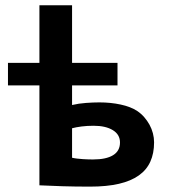

<svg xmlns="http://www.w3.org/2000/svg" viewBox="-20 -692 640 718"><path d="M9.8 -457H127.4V-672.4H249.5V-457H419.4V-372.6H249.5V-299.3Q274.4 -305.2 301.8 -307.1Q329.1 -309.1 351.6 -309.1Q394 -309.1 431.4 -301Q468.8 -293 493.2 -276.9Q507.8 -267.1 519.3 -253.9Q530.8 -240.7 539.1 -225.6Q547.4 -210.4 551.8 -193.6Q556.2 -176.8 556.2 -159.7Q556.2 -118.7 542.2 -87.6Q528.3 -56.6 499 -35.9Q469.7 -15.1 424.6 -4.6Q379.4 5.9 316.4 5.9Q261.7 5.9 212.2 4.4Q162.6 2.9 127.4 1V-372.6H9.8ZM249.5 -102.1Q257.8 -100.1 268.6 -98.9Q279.3 -97.7 290.3 -96.9Q301.3 -96.2 311.3 -95.9Q321.3 -95.7 328.1 -95.7Q377 -95.7 402.8 -111.6Q428.7 -127.4 428.7 -159.2Q428.7 -189 401.9 -205.3Q375 -221.7 330.1 -221.7Q305.2 -221.7 284.7 -219Q264.2 -216.3 249.5 -212.4Z"/></svg>

Font: PT Astra Sans
Style: Bold
Weight: 700
Designer: A.Korolkova, I. Chaeva
Foundry: ParaType Ltd
Version: Version 1.001; ttfautohint (v1.6)